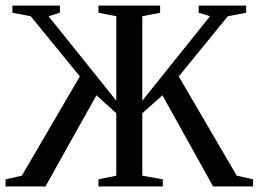

<svg xmlns="http://www.w3.org/2000/svg" viewBox="-20 -675 936 695"><path d="M400.9 -265.1 329.1 -330.1 144.5 0H0V-25.9L59.1 -39.1L269 -398.4L91.3 -616.2L24.9 -628.9V-654.8H196.8V-628.9L155.8 -616.2L400.9 -310.5V-616.2L336.4 -628.9V-654.8H559.6V-628.9L495.1 -616.2V-310.5L740.2 -616.2L699.2 -628.9V-654.8H871.1V-628.9L804.7 -616.2L627 -398.4L836.9 -39.1L896 -25.9V0H751.5L567.9 -330.1L495.1 -265.1V-39.1L569.3 -25.9V0H336.4V-25.9L400.9 -39.1Z"/></svg>

Font: Liberation Serif
Style: Regular
Weight: 400
Designer: Steve Matteson
Foundry: Ascender Corporation
Version: Version 2.1.5